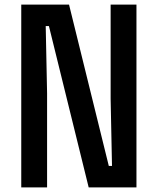

<svg xmlns="http://www.w3.org/2000/svg" viewBox="-20 -820 690 840"><path d="M73 0V-800H282L456 -94H470L464 -388V-800H577V0H368L194 -706H180L186 -412V0Z"/></svg>

Font: Martian Mono SemiCondensed Medium
Style: Regular
Weight: 500
Width: 4
Designer: Roman Shamin
Foundry: Evil Martians
Version: Version 1.000